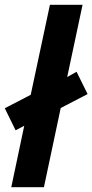

<svg xmlns="http://www.w3.org/2000/svg" viewBox="-23 -780 385 800"><path d="M24 0 78 -256 42 -237 -3 -329 105 -385 185 -760H321L257 -459L296 -481L342 -388L230 -330L160 0Z"/></svg>

Font: Noto Sans SemiCondensed
Style: Bold Italic
Weight: 700
Width: 4
Italic angle: -12°
Designer: Monotype Design Team
Foundry: Monotype Imaging Inc.
Version: Version 2.013; ttfautohint (v1.8.4.7-5d5b)